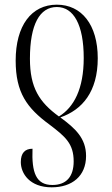

<svg xmlns="http://www.w3.org/2000/svg" viewBox="-20 -566 479 821"><path d="M223 -546C114 -546 47 -456 47 -307C47 -170 95 -104 192 -33C259 18 295 48 295 124C295 190 263 225 204 225C134 225 115 172 119 70C87 70 69 88 69 127C69 176 107 235 201 235C288 235 348 187 348 101C348 25 302 -17 238 -64C331 -96 398 -173 398 -317C398 -460 329 -546 223 -546ZM223 -536C295 -536 338 -460 338 -318C338 -186 296 -107 232 -68C148 -129 108 -191 108 -315C108 -462 150 -536 223 -536Z"/></svg>

Font: Noto Serif Display ExtraCondensed Light
Style: Regular
Weight: 300
Width: 2
Designer: Monotype Design Team
Foundry: Monotype Imaging Inc.
Version: Version 2.009